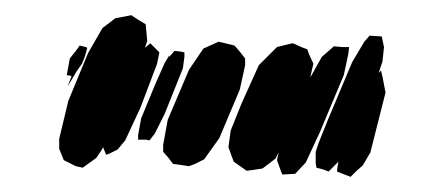

<svg xmlns="http://www.w3.org/2000/svg" viewBox="-20 -434 589 253"><path d="M165 -292 145 -249 135 -237 125 -232 120 -230 117 -237 116 -240 113 -235 107 -226 89 -213 80 -215 64 -223 58 -238V-251L70 -301L96 -364L115 -397L132 -410L143 -412L153 -414L162 -408L172 -402L173 -391L174 -380L171 -371L178 -377L184 -371L190 -365L187 -350ZM468 -233 458 -216 450 -209 442 -201 434 -204 424 -208 425 -216 426 -221 413 -208 405 -211 397 -213 396 -219V-234L400 -246L412 -276L444 -352L460 -379L467 -387L483 -386L486 -372L484 -353L479 -338L482 -341L484 -333L488 -312ZM296 -316 269 -252 249 -224 237 -218 229 -215 216 -217 208 -218 202 -226 195 -234V-243L201 -276L229 -342L248 -370L268 -379L281 -376L289 -374L296 -366L303 -357V-348ZM433 -335 402 -261 383 -220 369 -205 352 -204 350 -209 345 -223 347 -233 348 -235 343 -225 326 -212 313 -210 305 -209 295 -216 288 -221 285 -229 281 -240 284 -262 298 -297 321 -348 345 -372 361 -376 366 -377 377 -372 385 -369 387 -363 393 -350 391 -342 389 -332 404 -359 420 -373 431 -372H440L439 -363ZM81 -340 69 -320 74 -333V-334L68 -335L70 -346L72 -357L80 -367L85 -374L93 -372L95 -371L92 -360L88 -350L81 -340ZM197 -284 184 -258 177 -249 172 -250H162V-256L166 -278L185 -324L197 -351L200 -356L203 -361V-359L210 -367L218 -366L223 -365V-359L221 -344Z"/></svg>

Font: Rubik Marker Hatch
Style: Regular
Weight: 400
Designer: Hubert and Fischer, NaN
Foundry: Hubert & Fischer, NaN
Version: Version 2.200